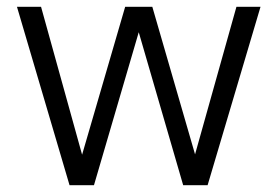

<svg xmlns="http://www.w3.org/2000/svg" viewBox="-20 -546 818 566"><path d="M185 0 30 -526H101L222 -90L349 -526H429L555 -91L677 -526H748L592 0H520L389 -451L257 0Z"/></svg>

Font: DM Sans 9pt Light
Style: Regular
Weight: 300
Version: Version 4.004;gftools[0.9.30]